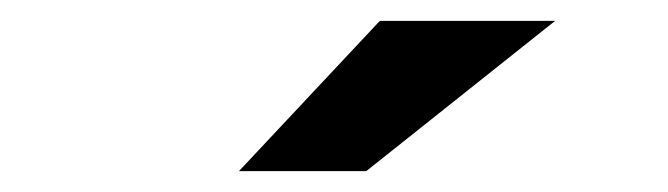

<svg xmlns="http://www.w3.org/2000/svg" viewBox="-20 -771 640 184"><path d="M344 -751H512L331 -607H209Z"/></svg>

Font: Idrija
Style: Bold
Weight: 700
Designer: Julieta Ulanovsky
Foundry: Julieta Ulanovsky
Version: Version 7.200